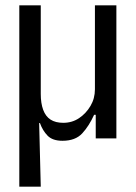

<svg xmlns="http://www.w3.org/2000/svg" viewBox="-20 -516 509 716"><path d="M52 180V-496H132V-166Q132 -131 141 -106.5Q150 -82 168.5 -70Q187 -58 216 -58Q249 -58 275 -75.5Q301 -93 317.5 -121Q334 -149 334 -183V-496H414V0H337V-88H331Q312 -46 286.5 -18.5Q261 9 213 9Q176 9 157.5 -10Q139 -29 129 -57H126L132 180Z"/></svg>

Font: Nunito Sans 7pt Condensed
Style: Regular
Weight: 400
Width: 3
Designer: Vernon Adams
Foundry: Vernon Adams
Version: Version 3.101;gftools[0.9.27]